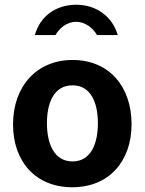

<svg xmlns="http://www.w3.org/2000/svg" viewBox="-20 -780 611 810"><path d="M477 -632C454 -710 387 -760 302 -760C218 -760 150 -714 127 -632H214C230 -660 260 -688 302 -688C338 -688 373 -662 389 -632ZM285 10C440 10 535 -100 535 -256C535 -413 442 -527 286 -527C136 -527 35 -417 35 -255C35 -99 130 10 285 10ZM286 -99C205 -99 178 -180 178 -260C178 -342 205 -420 286 -420C366 -420 393 -342 393 -260C393 -180 367 -99 286 -99Z"/></svg>

Font: United Sans
Style: Bold
Weight: 700
Designer: Pablo Impallari, Rodrigo Fuenzalida (Modified by Dan O. Williams)
Version: Version 1.000;PS 001.000;hotconv 1.0.88;makeotf.lib2.5.64775